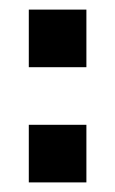

<svg xmlns="http://www.w3.org/2000/svg" viewBox="-20 -380 240 400"><path d="M40 -240H160V-360H40ZM40 0H160V-120H40Z"/></svg>

Font: KUBO
Style: Regular
Weight: 400
Version: Version 001.000